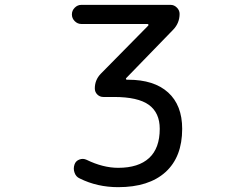

<svg xmlns="http://www.w3.org/2000/svg" viewBox="-20 -567 1040 794"><path d="M316.4 -467.8Q300.8 -467.8 289.1 -479.5Q277.3 -491.2 277.3 -507.3Q277.3 -523.4 289.1 -535.2Q300.8 -546.9 316.4 -546.9H685.5Q700.2 -546.9 711.4 -535.6Q722.7 -524.4 722.7 -509.8Q722.7 -471.7 696.3 -444.3L502 -244.1Q500 -242.2 501 -239.7Q502 -237.3 504.9 -237.3H509.8Q617.2 -237.3 675.3 -184.6Q733.4 -131.8 733.4 -34.2Q733.4 82 664.6 144.5Q595.7 207 468.8 207Q381.8 207 309.6 170.9Q293.9 164.1 288.1 146.5Q285.2 138.7 285.2 129.9Q285.2 122.1 288.1 113.3Q293 98.6 308.1 92.8Q323.2 86.9 337.9 93.8Q406.2 127 468.8 127Q552.7 127 596.7 86.4Q640.6 45.9 640.6 -34.2Q640.6 -100.6 595.7 -133.3Q550.8 -166 451.2 -166H407.2Q392.6 -166 382.3 -176.3Q372.1 -186.5 372.1 -201.2Q372.1 -236.3 396.5 -261.7L592.8 -460.9Q594.7 -462.9 593.8 -465.3Q592.8 -467.8 589.8 -467.8Z"/></svg>

Font: Rounded-X Mgen+ 2m regular
Style: Regular
Weight: 400
Designer: [Source Han Sans]
Ryoko NISHIZUKA  (kana & ideographs); Paul D. Hunt (Latin, Greek & Cyrillic); Wenlong ZHANG  (bopomofo
Version: Version 1.059.20150602